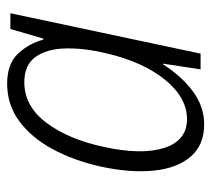

<svg xmlns="http://www.w3.org/2000/svg" viewBox="-47 -534 591 537"><g transform="rotate(-90 248.5 -265.5)"><path d="M169 10Q112 10 79.5 -27Q47 -64 40 -129.5Q33 -195 51 -279Q68 -355 100 -414Q132 -473 178 -507Q224 -541 283 -541Q339 -541 367.5 -510Q396 -479 406 -440H409L436 -532H480L367 0H323L339 -105H337Q304 -53 261.5 -21.5Q219 10 169 10ZM184 -38Q244 -38 294 -99.5Q344 -161 368 -264Q383 -327 381.5 -379Q380 -431 357.5 -462Q335 -493 287 -493Q220 -493 173.5 -431Q127 -369 106 -270Q83 -164 103.5 -101Q124 -38 184 -38Z"/></g></svg>

Font: Noto Sans SemiCondensed Light
Style: Italic
Weight: 300
Width: 4
Italic angle: -12°
Designer: Monotype Design Team
Foundry: Monotype Imaging Inc.
Version: Version 2.013; ttfautohint (v1.8.4.7-5d5b)